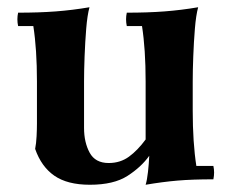

<svg xmlns="http://www.w3.org/2000/svg" viewBox="-20 -495 639 530"><path d="M382 -110 392 -65Q370 -34 332 -9.5Q294 15 228 15Q166 15 130 -10Q94 -35 77 -84Q80 -99 81 -119Q82 -139 82 -154V-270Q82 -359 72 -423H30Q26 -442 30 -460Q88 -460 134 -463.5Q180 -467 227 -475Q221 -453 218 -416Q215 -379 213.5 -339.5Q212 -300 212 -270V-142Q212 -102 227.5 -73.5Q243 -45 280 -45Q312 -45 336 -62.5Q360 -80 382 -110ZM569 -37Q573 -19 569 0Q511 0 470 3.5Q429 7 382 15Q386 2 388.5 -20.5Q391 -43 392 -65L382 -110V-270Q382 -359 372 -423H330Q326 -442 330 -460Q388 -460 434 -463.5Q480 -467 527 -475Q521 -453 518 -416Q515 -379 513.5 -339.5Q512 -300 512 -270V-190Q512 -101 522 -37Z"/></svg>

Font: Poltawski Nowy
Style: Bold
Weight: 700
Designer: Adam Pótawski, Mateusz Machalski, Borys Kosmynka, Ania Wieluska
Foundry: Capitalics.wtf
Version: Version 1.001;gftools[0.9.25]